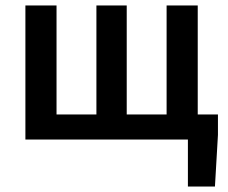

<svg xmlns="http://www.w3.org/2000/svg" viewBox="-20 -511 834 703"><path d="M668 172V0H73V-491H187V-92H333V-491H444V-92H590V-491H704V-92H778V-17L767 172Z"/></svg>

Font: Processing Sans Pro Semibold
Style: Regular
Weight: 600
Designer: Paul D. Hunt
Foundry: Adobe Systems Incorporated
Version: Version 2.020;PS 2.000;hotconv 1.0.86;makeotf.lib2.5.63406